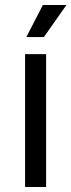

<svg xmlns="http://www.w3.org/2000/svg" viewBox="-20 -746 285 766"><path d="M80 0V-530H164V0ZM85 -598 151 -726H245L155 -598Z"/></svg>

Font: Geist
Style: Regular
Weight: 400
Designer: Basement.studio, Andrés Briganti, Mateo Zaragoza
Foundry: Basement.studio, Vercel, Andrés Briganti, Guido Ferreyra, Mateo Zaragoza
Version: Version 1.401